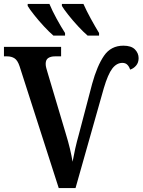

<svg xmlns="http://www.w3.org/2000/svg" viewBox="-20 -951 721 971"><path d="M79 -616Q69 -646 53.5 -656Q38 -666 16 -666H0V-714H289V-666H258Q237 -666 224 -657.5Q211 -649 211 -628Q211 -618 214 -607Q217 -596 220 -586L313 -274Q325 -235 333.5 -199.5Q342 -164 347 -133Q353 -166 360.5 -199.5Q368 -233 379 -272L446 -527Q471 -618 506 -669Q541 -720 604 -720Q644 -720 662.5 -701Q681 -682 681 -657Q681 -634 668 -619Q655 -604 638 -599Q634 -613 624.5 -623Q615 -633 599 -633Q570 -633 548 -604.5Q526 -576 505 -505L362 0H277ZM423 -771Q402 -789 375.5 -817.5Q349 -846 326 -875Q303 -904 293 -921V-931H402Q417 -897 439.5 -856Q462 -815 481 -784V-771ZM250 -771Q229 -789 202.5 -817.5Q176 -846 153 -875Q130 -904 120 -921V-931H230Q244 -897 266.5 -856Q289 -815 309 -784V-771Z"/></svg>

Font: Noto Serif SemiCondensed SemiBold
Style: Regular
Weight: 600
Width: 4
Designer: Monotype Design Team
Foundry: Monotype Imaging Inc.
Version: Version 2.013; ttfautohint (v1.8.4.7-5d5b)